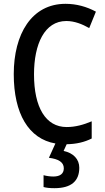

<svg xmlns="http://www.w3.org/2000/svg" viewBox="-20 -745 549 1005"><path d="M395 133C395 88 364 56 313 45L329 10C381 9 422 -1 460 -20V-110C417 -92 375 -80 329 -80C219 -80 158 -183 158 -356C158 -514 213 -635 327 -635C370 -635 410 -619 447 -598L482 -684C434 -710 380 -725 323 -725C145 -725 52 -566 52 -357C52 -150 130 -18 270 6L236 81C286 87 314 104 314 136C314 164 295 179 259 179C242 179 222 176 208 172V234C222 238 241 240 265 240C354 240 395 202 395 133Z"/></svg>

Font: Noto Sans Gujarati Condensed Medium
Style: Regular
Weight: 500
Width: 3
Designer: Jelle Bosma - Monotype Design Team, Universal Thirst
Foundry: Monotype Imaging Inc.
Version: Version 2.106